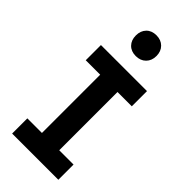

<svg xmlns="http://www.w3.org/2000/svg" viewBox="-256 -854 902 902"><g transform="rotate(45 194.5 -403.0)"><path d="M42 -589H348V-488H253V-101H348V0H41V-101H138V-488H42ZM194 -806Q225 -806 244 -787Q263 -768 263 -737Q263 -706 244 -687Q225 -668 194 -668Q163 -668 144.5 -687Q126 -706 126 -737Q126 -768 144.5 -787Q163 -806 194 -806Z"/></g></svg>

Font: Podkova
Style: Bold
Weight: 700
Designer: Ilya Yudin
Foundry: Cyreal (www.cyreal.org)
Version: Version 2.102; ttfautohint (v1.8.1.43-b0c9)